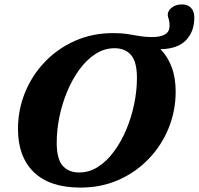

<svg xmlns="http://www.w3.org/2000/svg" viewBox="-20 -835 900 870"><path d="M776 -419.5Q776 -333 744.2 -254.8Q712.5 -176.5 654.5 -115.8Q596.5 -55 517.8 -20Q439 15 344.5 15Q206 15 133.8 -54.5Q61.5 -124 61.5 -250.5Q61.5 -337 93.2 -415.2Q125 -493.5 183 -554.2Q241 -615 319.8 -650Q398.5 -685 493 -685Q530.5 -685 558.8 -680.5Q587 -676 612.8 -671.5Q638.5 -667 668 -667Q748.5 -667 748.5 -717.5Q748.5 -736.5 744.2 -749.2Q740 -762 740 -767.5Q740 -786 758.2 -800.5Q776.5 -815 805 -815Q831 -815 845.8 -799.2Q860.5 -783.5 860.5 -755.5Q860.5 -692 822.8 -652.8Q785 -613.5 707 -612Q739.5 -580 757.8 -531.2Q776 -482.5 776 -419.5ZM237 -188.5Q237 -114.5 264 -84Q291 -53.5 338.5 -53.5Q384.5 -53.5 424.2 -79Q464 -104.5 496.5 -148.5Q529 -192.5 552.2 -247.8Q575.5 -303 588 -363.5Q600.5 -424 600.5 -481.5Q600.5 -555.5 573.5 -586Q546.5 -616.5 499 -616.5Q453.5 -616.5 413.5 -591Q373.5 -565.5 341 -521.5Q308.5 -477.5 285.2 -422.2Q262 -367 249.5 -306.8Q237 -246.5 237 -188.5Z"/></svg>

Font: Newsreader 16pt ExtraBold
Style: Italic
Weight: 800
Italic angle: -17°
Designer: Hugues Gentile
Foundry: Production Type
Version: Version 1.003; ttfautohint (v1.8.3)